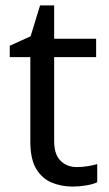

<svg xmlns="http://www.w3.org/2000/svg" viewBox="-20 -679 401 709"><path d="M264 -62Q284 -62 305 -65.5Q326 -69 339 -73V-6Q325 1 299 5.5Q273 10 249 10Q207 10 171.5 -4.5Q136 -19 114 -55Q92 -91 92 -156V-468H16V-510L93 -545L128 -659H180V-536H335V-468H180V-158Q180 -109 203.5 -85.5Q227 -62 264 -62Z"/></svg>

Font: Noto Sans Nabataean
Style: Regular
Weight: 400
Designer: Monotype Design Team
Foundry: Monotype Imaging Inc.
Version: Version 2.001; ttfautohint (v1.8.4.7-5d5b)